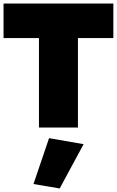

<svg xmlns="http://www.w3.org/2000/svg" viewBox="-20 -720 660 1084"><path d="M0 -505V-700H620V-505H420V0H200V-505ZM257 60 452 94 317 344 169 319Z"/></svg>

Font: Jost* Black
Style: Regular
Weight: 900
Version: Version 3.7